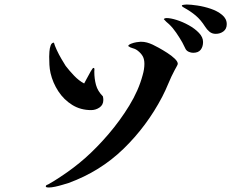

<svg xmlns="http://www.w3.org/2000/svg" viewBox="-20 -818 1040 851"><path d="M768 -535Q768 -532 762 -521.5Q756 -511 754 -507Q739 -479 726.5 -448.5Q714 -418 699 -389Q631 -259 527.5 -158.5Q424 -58 284 -7Q274 -4 257.5 1Q241 6 224.5 9.5Q208 13 197 13Q195 13 189 12.5Q183 12 183 8Q183 4 187 2Q191 0 194 -1Q208 -9 222 -17.5Q236 -26 249 -35Q278 -54 305 -74.5Q332 -95 357 -117Q409 -163 460.5 -223Q512 -283 553 -350Q594 -417 612 -484Q620 -511 620 -535Q620 -555 613 -568Q606 -581 591 -593Q581 -601 569 -604Q557 -607 548 -614Q550 -620 561.5 -624.5Q573 -629 585.5 -631Q598 -633 604 -633Q619 -633 631.5 -629.5Q644 -626 657 -620Q666 -616 684 -606Q702 -596 721.5 -583.5Q741 -571 754.5 -558Q768 -545 768 -535ZM438 -375Q438 -353 421 -341.5Q404 -330 384 -330Q337 -330 300 -353Q263 -376 238.5 -413.5Q214 -451 204 -494Q200 -512 199 -530.5Q198 -549 198 -567Q198 -574 199 -589Q200 -604 204.5 -616.5Q209 -629 219 -629Q222 -617 231.5 -596.5Q241 -576 252.5 -556.5Q264 -537 271 -526Q287 -505 308.5 -482.5Q330 -460 353 -448Q356 -453 364.5 -469.5Q373 -486 382 -501.5Q391 -517 394 -517Q399 -517 398.5 -510Q398 -503 398 -500Q398 -469 405.5 -441.5Q413 -414 436 -391Q437 -387 437.5 -383Q438 -379 438 -375ZM880 -632Q880 -611 869.5 -597.5Q859 -584 836 -584Q827 -584 817.5 -588Q808 -592 803 -600Q799 -607 795.5 -615Q792 -623 788 -630Q776 -651 761 -673Q746 -695 729 -711Q723 -716 717 -721.5Q711 -727 706 -733Q708 -736 711.5 -737Q715 -738 718 -738Q736 -738 763 -729.5Q790 -721 817 -706Q844 -691 862 -672Q880 -653 880 -632ZM985 -711Q985 -690 970.5 -679Q956 -668 936 -668Q920 -668 908.5 -677.5Q897 -687 889 -700Q870 -730 847.5 -749Q825 -768 794 -785Q792 -787 789 -788.5Q786 -790 786 -793Q786 -796 795.5 -797Q805 -798 807 -798Q825 -798 855 -793.5Q885 -789 914.5 -779Q944 -769 964.5 -752Q985 -735 985 -711Z"/></svg>

Font: Kaisei HarunoUmi
Style: Bold
Weight: 700
Designer: Font-Kai, 金井和夫
Foundry: KAZUO KANAI
Version: Version 5.003